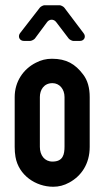

<svg xmlns="http://www.w3.org/2000/svg" viewBox="-20 -706 396 732"><path d="M36 -336V-146C36 -132 37 -120 39 -108C51 -38 116 6 183 6C204 6 224 1 244 -10C290 -35 322 -81 322 -146V-336C322 -371 314 -400 297 -422C267 -462 233 -482 178 -482C156 -482 136 -477 117 -467C69 -443 36 -395 36 -336ZM180 -389C207 -389 226 -366 226 -336V-148C226 -118 221 -90 180 -90C150 -90 132 -114 132 -146V-336C132 -363 147 -389 180 -389ZM194 -622 242 -559C245 -555 255 -550 259 -550H285C301 -550 309 -566 299 -579L225 -677C222 -681 212 -686 208 -686H149C145 -686 135 -681 132 -677L56 -579C47 -566 55 -550 71 -550H95C100 -550 110 -555 113 -559L159 -621C168 -634 185 -634 194 -622Z"/></svg>

Font: DIN Rundschrift
Style: Eng
Weight: 400
Width: 3
Version: Version 1.027